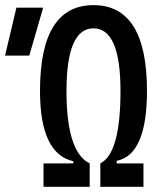

<svg xmlns="http://www.w3.org/2000/svg" viewBox="-20 -723 626 743"><path d="M148.4 0V-90.8H263.7V-99.1Q134.8 -127.9 134.8 -371.1Q134.8 -703.1 341.8 -703.1Q548.8 -703.1 548.8 -371.1Q548.8 -124 431.6 -100.6V-90.8H535.2V0H368.2V-90.8Q446.3 -129.4 446.3 -371.1Q446.3 -613.3 341.8 -613.3Q237.3 -613.3 237.3 -371.1Q237.3 -133.8 327.1 -90.8V0ZM-0.5 -507.8 43.5 -693.4H147L93.3 -507.8Z"/></svg>

Font: Caskaydia Cove
Style: Regular
Weight: 400
Monospace: yes
Designer: Aaron Bell
Foundry: Saja Typeworks
Version: Version 4.300; ttfautohint (v1.8.3)